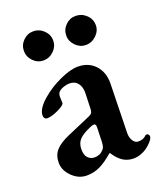

<svg xmlns="http://www.w3.org/2000/svg" viewBox="-123 -707 673 801"><g transform="rotate(-20 214.0 -307.0)"><path d="M32 -76Q32 -109 51 -130.5Q70 -152 112 -170L205 -210Q225 -218 229.5 -224.5Q234 -231 234 -251L236 -310Q237 -338 224 -355Q211 -372 187 -372Q174 -372 160 -367Q146 -362 138 -354Q131 -348 131 -331L132 -306Q132 -296 101.5 -281.5Q71 -267 51 -267Q44 -267 40 -272Q36 -277 36 -284Q36 -315 80 -352Q116 -383 163.5 -404.5Q211 -426 243 -426Q291 -426 320 -394.5Q349 -363 348 -312L343 -98Q342 -76 351.5 -61Q361 -46 375 -46Q397 -46 409 -58Q413 -62 416 -62Q421 -62 424.5 -58.5Q428 -55 428 -50Q428 -39 412 -23Q395 -5 374 4.5Q353 14 333 14Q306 14 285.5 0.5Q265 -13 247 -41H244Q211 -12 183.5 1Q156 14 125 14Q89 14 60.5 -14Q32 -42 32 -76ZM221 -64Q230 -71 231 -95L233 -159V-163Q233 -176 224 -176Q218 -176 209 -172Q171 -156 155.5 -139.5Q140 -123 140 -96Q140 -70 152 -58Q164 -46 181 -46Q206 -46 221 -64ZM55 -563Q55 -590 74 -609Q93 -628 119 -628Q146 -628 165.5 -609Q185 -590 185 -563Q185 -538 165.5 -518.5Q146 -499 119 -499Q93 -499 74 -518.5Q55 -538 55 -563ZM243 -563Q243 -590 262 -609Q281 -628 307 -628Q334 -628 354 -609Q374 -590 374 -563Q374 -538 354 -518.5Q334 -499 307 -499Q282 -499 262.5 -518.5Q243 -538 243 -563Z"/></g></svg>

Font: EB Garamond SemiBold
Style: Regular
Weight: 600
Designer: Georg Duffner and Octavio Pardo
Foundry: Georg Duffner
Version: Version 1.000